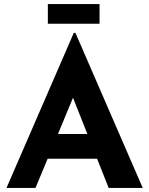

<svg xmlns="http://www.w3.org/2000/svg" viewBox="-20 -927 736 947"><path d="M12 0 344 -765H352L684 0H516L459 -144H215L155 0ZM266 -266H411L340 -445ZM216 -907H471V-810H216Z"/></svg>

Font: Synthetic
Style: Bold
Weight: 700
Designer: Santiago Orozco
Foundry: Typemade
Version: Version 2.000; ttfautohint (v1.8.4.7-5d5b)